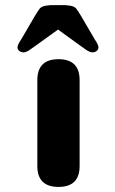

<svg xmlns="http://www.w3.org/2000/svg" viewBox="-20 -736 452 756"><path d="M210.4 -502.9Q293.5 -502.9 293.5 -420.4V-82.5Q293.5 0 210.4 0Q127 0 127 -82.5V-420.4Q127 -502.9 210.4 -502.9ZM236.8 -715.8Q257.3 -714.4 266.6 -710.9Q276.4 -707.5 281.2 -700.7Q286.6 -693.8 299.3 -672.9L352.1 -582.5Q367.7 -559.6 367.7 -549.8Q367.7 -541 360.4 -535.2Q353.5 -529.8 343.8 -529.8Q337.4 -529.8 330.6 -533.2Q323.7 -536.6 318.4 -540.5L302.2 -551.8L208.5 -619.6L114.3 -551.8L98.1 -540.5Q92.8 -536.6 85.9 -533.2Q79.1 -529.8 72.8 -529.8Q63 -529.8 56.2 -535.2Q48.8 -541 48.8 -549.8Q48.8 -559.6 64.5 -582.5L117.2 -672.9Q129.9 -693.8 135.3 -700.7Q140.1 -707.5 149.9 -710.9Q159.2 -714.4 179.7 -715.8Z"/></svg>

Font: inglobal
Style: Bold
Weight: 700
Designer: Andrey Kochetov, Denis Davydov, Evgeny Yurtaev
Foundry: inglobal.ru
Version: Version 1.00 September 25, 2014, initial release